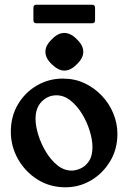

<svg xmlns="http://www.w3.org/2000/svg" viewBox="-20 -785 545 816"><path d="M258 11Q192 11 139.5 -22Q87 -55 56.5 -109Q26 -163 26 -225Q26 -290 56 -341Q86 -392 136.5 -421.5Q187 -451 247 -451Q298 -451 340 -431Q382 -411 413.5 -377.5Q445 -344 462 -302Q479 -260 479 -216Q479 -151 448 -99.5Q417 -48 367 -18.5Q317 11 258 11ZM285 -60Q302 -60 322.5 -69Q343 -78 358 -100Q373 -122 373 -160Q373 -190 361.5 -228Q350 -266 329 -300.5Q308 -335 280 -357.5Q252 -380 220 -380Q184 -380 157.5 -353.5Q131 -327 131 -280Q131 -250 142.5 -212.5Q154 -175 175 -140Q196 -105 224 -82.5Q252 -60 285 -60ZM252.8 -645Q281 -645 306.8 -617.8Q334 -592 334 -565Q334 -538 306.8 -512.2Q281 -485 253.1 -485Q227.9 -485 200 -512Q173 -537.3 173 -565.3Q173 -592 200.2 -617.8Q226 -645 252.8 -645ZM384 -699Q384 -686 371 -686H135Q122 -686 122 -699V-752Q122 -765 135 -765H371Q384 -765 384 -752Z"/></svg>

Font: Young Serif Light
Style: Regular
Weight: 300
Designer: Bastien Sozeau
Foundry: NBR — Bastien Sozeau
Version: Version 5.001